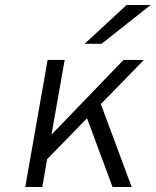

<svg xmlns="http://www.w3.org/2000/svg" viewBox="-20 -752 626 772"><path d="M81.5 0 171.5 -511H240L187 -210.5L476.5 -511H558.5L385.5 -333.5L509.5 0H432.5L330 -276.5L169.5 -112L150 0ZM320.5 -576 489 -732H586L388.5 -576Z"/></svg>

Font: Overpass Light
Style: Italic
Weight: 300
Italic angle: -10°
Designer: Delve Withrington, Dave Bailey, Thomas Jockin
Foundry: Delve Fonts LLC
Version: Version 4.000; ttfautohint (v1.8.3)